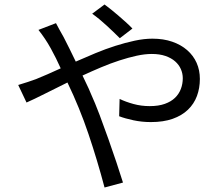

<svg xmlns="http://www.w3.org/2000/svg" viewBox="-20 -789 996 854"><path d="M513 -619Q486 -646 453.5 -676Q421 -706 390 -728L445 -769Q457 -760 473 -747.5Q489 -735 505.5 -720.5Q522 -706 539 -691Q556 -676 569 -662ZM229 -686Q235 -675 245 -656Q255 -637 263 -624Q275 -601 289 -572.5Q303 -544 317 -515Q360 -534 404.5 -552.5Q449 -571 493 -585Q537 -599 579 -608Q621 -617 658 -617Q707 -617 746 -603.5Q785 -590 812.5 -566Q840 -542 854.5 -509.5Q869 -477 869 -438Q869 -397 856 -362Q843 -327 816 -301Q789 -275 748 -260.5Q707 -246 651 -246Q611 -246 573.5 -254Q536 -262 510 -272L512 -349Q539 -336 573.5 -326.5Q608 -317 646 -317Q685 -317 713 -327Q741 -337 758.5 -354Q776 -371 784.5 -393.5Q793 -416 793 -441Q793 -462 784.5 -481.5Q776 -501 759 -516Q742 -531 716 -540Q690 -549 655 -549Q624 -549 587.5 -541Q551 -533 511 -520Q471 -507 429.5 -489.5Q388 -472 347 -453Q356 -433 365.5 -414Q375 -395 383 -375Q403 -331 423 -278Q443 -225 462 -171Q481 -117 498 -66.5Q515 -16 527 23L445 45Q413 -76 373.5 -193Q334 -310 280 -422Q225 -395 177.5 -371Q130 -347 98 -333L61 -411Q82 -417 104 -424.5Q126 -432 140 -437Q163 -446 191 -458.5Q219 -471 250 -485Q230 -530 206 -573.5Q182 -617 151 -656Z"/></svg>

Font: Kinto Sans
Style: Regular
Weight: 400
Designer: Authors: Ryoko NISHIZUKA  (kana & ideographs); Paul D. Hunt (Latin, Greek & Cyrillic); Wenlong ZHANG  (bopomofo); Sandol
Foundry: Adobe Systems Incorporated, ookami Inc.
Version: Version 0.001